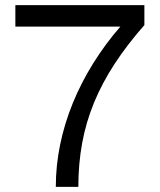

<svg xmlns="http://www.w3.org/2000/svg" viewBox="-20 -730 624 750"><path d="M198 0Q198 -83 215 -165.5Q232 -248 264.5 -327.5Q297 -407 344 -482.5Q391 -558 450 -626H40V-710H544V-632Q477 -556 428 -481Q379 -406 347.5 -329.5Q316 -253 301 -171.5Q286 -90 286 0Z"/></svg>

Font: Geist
Style: Regular
Weight: 400
Designer: Basement.studio, Andrés Briganti, Mateo Zaragoza
Foundry: Basement.studio, Vercel, Andrés Briganti, Guido Ferreyra, Mateo Zaragoza
Version: Version 1.401